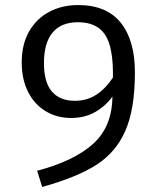

<svg xmlns="http://www.w3.org/2000/svg" viewBox="-20 -719 640 760"><path d="M514 -433Q514 -288 476.5 -202Q439 -116 361.5 -66.5Q284 -17 147 21L127 -43Q274 -82 349 -150Q424 -218 425 -337Q399 -300 357.5 -276Q316 -252 262 -252Q205 -252 160.5 -279Q116 -306 91 -355.5Q66 -405 66 -472Q66 -544 95.5 -595Q125 -646 175.5 -672.5Q226 -699 289 -699Q402 -699 458 -629Q514 -559 514 -433ZM427 -412Q429 -532 396 -581.5Q363 -631 289 -631Q222 -631 188 -590Q154 -549 154 -469Q154 -393 185.5 -356.5Q217 -320 276 -320Q324 -320 361 -344Q398 -368 427 -412Z"/></svg>

Font: FiraDG Mono
Style: Regular
Weight: 400
Designer: Carrois Corporate & Edenspiekermann AG
Foundry: Carrois Corporate GbR & Edenspiekermann AG
Version: Version 3.206